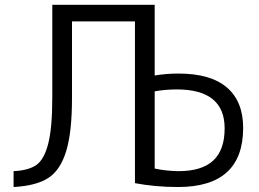

<svg xmlns="http://www.w3.org/2000/svg" viewBox="-20 -750 1053 780"><path d="M528.3 -5.9V-663.1H272.5V-352.5Q272.5 -211.9 248.5 -134.8Q224.6 -57.6 175.3 -26.4Q126 4.9 35.2 9.8V-54.7Q95.7 -57.6 127.4 -79.6Q159.2 -101.6 175.8 -166Q192.4 -230.5 192.4 -352.5V-730.5H608.4V-443.4Q656.2 -451.2 705.1 -451.2Q835.9 -451.2 901.9 -394.5Q967.8 -337.9 967.8 -230.5Q967.8 9.8 703.1 9.8Q611.3 9.8 528.3 -5.9ZM608.4 -378.9V-65.4Q651.4 -55.7 705.1 -54.7Q799.8 -54.7 846.2 -97.7Q892.6 -140.6 892.6 -228.5Q892.6 -386.7 698.2 -386.7Q651.4 -386.7 608.4 -378.9Z"/></svg>

Font: Mgen+ 1c regular
Style: Regular
Weight: 400
Designer: [Source Han Sans]
Ryoko NISHIZUKA  (kana & ideographs); Paul D. Hunt (Latin, Greek & Cyrillic); Wenlong ZHANG  (bopomofo
Version: Version 1.059.20150602